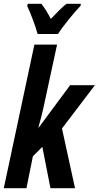

<svg xmlns="http://www.w3.org/2000/svg" viewBox="-27 -996 522 1016"><path d="M172 -816H280C303 -854 367 -932 399 -965L401 -976H325C302 -958 274 -930 242 -896C224 -931 206 -958 192 -976H120L117 -964C136 -924 162 -855 172 -816ZM-7 0H113L147 -169L197 -219L240 0H370L301 -316L475 -545H344L178 -321H176C188 -362 197 -398 204 -431L275 -760H155Z"/></svg>

Font: Noto Sans ExtraCondensed
Style: Bold Italic
Weight: 700
Width: 2
Italic angle: -12°
Designer: Monotype Design Team
Foundry: Monotype Imaging Inc.
Version: Version 2.013